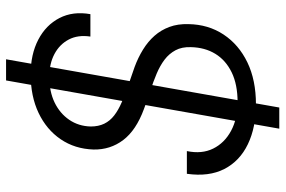

<svg xmlns="http://www.w3.org/2000/svg" viewBox="-170 -660 918 617"><g transform="rotate(-90 288.5 -352.0)"><path d="M183 87 338 -791H406L251 87ZM261 12Q187 12 133 -14Q79 -40 53.5 -89.5Q28 -139 38 -210H111Q101 -162 119 -125.5Q137 -89 176 -68Q215 -47 268 -47Q325 -47 364 -66Q403 -85 423.5 -118.5Q444 -152 445 -197Q446 -226 435 -246.5Q424 -267 405 -281.5Q386 -296 360 -307Q334 -318 304.5 -327.5Q275 -337 246 -348Q178 -373 146.5 -414.5Q115 -456 116 -510Q118 -570 149 -615.5Q180 -661 233.5 -686.5Q287 -712 358 -712Q422 -712 469 -687.5Q516 -663 538.5 -619.5Q561 -576 551 -520H479Q485 -560 469.5 -589.5Q454 -619 423 -635.5Q392 -652 350 -652Q302 -652 267 -635Q232 -618 211.5 -588Q191 -558 190 -519Q190 -494 199 -475.5Q208 -457 225.5 -443.5Q243 -430 267.5 -419.5Q292 -409 320.5 -399Q349 -389 381 -378Q411 -367 437 -351Q463 -335 481.5 -314Q500 -293 510 -266Q520 -239 519 -205Q518 -141 485.5 -92Q453 -43 396 -15.5Q339 12 261 12Z"/></g></svg>

Font: DM Sans 18pt Light
Style: Italic
Weight: 300
Italic angle: -10°
Designer: Colophon Foundry, Jonny Pinhorn
Foundry: Colophon Foundry
Version: Version 4.004;gftools[0.9.30]